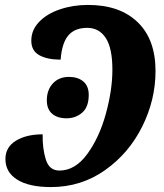

<svg xmlns="http://www.w3.org/2000/svg" viewBox="-20 -749 664 779"><path d="M2 -104Q2 -152 44.5 -178Q87 -204 153 -204Q152 -146 166 -101.5Q180 -57 221 -57Q285 -57 334 -124Q383 -191 409.5 -287.5Q436 -384 436 -466Q436 -554 409 -595Q382 -636 334 -636Q283 -636 257 -605Q231 -574 226 -507Q172 -507 139.5 -525Q107 -543 107 -584Q107 -627 138.5 -660Q170 -693 223 -711Q276 -729 337 -729Q466 -729 538.5 -659Q611 -589 611 -461Q611 -344 557 -235.5Q503 -127 406 -58.5Q309 10 187 10Q98 10 50 -20Q2 -50 2 -104ZM170 -342Q170 -384 194.5 -410.5Q219 -437 260 -437Q296 -437 318 -418.5Q340 -400 340 -364Q340 -315 313.5 -292Q287 -269 250 -269Q213 -269 191.5 -287.5Q170 -306 170 -342Z"/></svg>

Font: Noto Serif NarrowExtraBold
Style: Italic
Weight: 800
Width: 4
Italic angle: -12°
Designer: Monotype Design Team
Foundry: Monotype Imaging Inc.
Version: Version 1.001